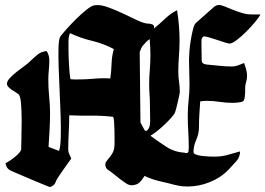

<svg xmlns="http://www.w3.org/2000/svg" viewBox="-20 -752 1066 771"><path d="M362 -731Q383 -734 413.5 -723Q444 -712 474.5 -697.5Q505 -683 532.5 -670Q560 -657 577 -657Q584 -657 591.5 -654Q599 -651 599 -643Q599 -641 598.5 -640Q598 -639 598 -637Q598 -637 600 -639Q621 -656 643.5 -677.5Q666 -699 691 -711Q696 -680 698.5 -650Q701 -620 701 -589Q701 -557 698.5 -526.5Q696 -496 696 -464Q696 -444 699 -423.5Q702 -403 702 -383Q702 -379 699.5 -367.5Q697 -356 694 -343Q691 -330 688 -318Q685 -306 683 -301Q680 -293 667 -278.5Q654 -264 638.5 -249.5Q623 -235 607.5 -223Q592 -211 584 -207Q615 -184 648 -162.5Q681 -141 721 -139Q725 -137 727 -137Q736 -137 737 -145Q738 -153 738 -159Q738 -191 736 -223.5Q734 -256 734 -288Q734 -320 737.5 -350.5Q741 -381 741 -413Q741 -438 740 -462.5Q739 -487 739 -511Q739 -522 740.5 -544.5Q742 -567 746 -590.5Q750 -614 755 -634.5Q760 -655 768 -661L839 -724Q849 -732 859 -732Q868 -732 882.5 -726Q897 -720 914.5 -713Q932 -706 951.5 -700Q971 -694 991 -694H1026Q1021 -684 1005 -664.5Q989 -645 969.5 -625.5Q950 -606 931 -591.5Q912 -577 902 -577Q897 -577 883 -581.5Q869 -586 852.5 -591.5Q836 -597 820.5 -601.5Q805 -606 798 -606Q789 -601 789 -587.5Q789 -574 789 -566Q789 -552 789.5 -538Q790 -524 790 -510Q790 -501 795.5 -497.5Q801 -494 809 -493Q834 -491 860 -488Q886 -485 911 -485Q924 -485 936 -489.5Q948 -494 960 -499Q965 -486 968.5 -473.5Q972 -461 972 -447Q972 -435 969 -425Q964 -410 964.5 -394.5Q965 -379 963 -364Q962 -355 959.5 -349.5Q957 -344 947 -342Q930 -339 914 -339Q888 -339 862 -343Q836 -347 810 -347Q804 -347 797.5 -346.5Q791 -346 784 -345Q782 -319 780.5 -293Q779 -267 779 -241Q779 -215 768 -190.5Q757 -166 757 -141Q757 -135 768 -131Q779 -127 793 -125.5Q807 -124 820.5 -123.5Q834 -123 839 -123Q869 -123 892.5 -129.5Q916 -136 944 -144Q944 -121 928 -103.5Q912 -86 897 -70Q866 -38 822 -20.5Q778 -3 733 -3Q714 -3 696 -6.5Q678 -10 661 -15Q639 -20 616.5 -25.5Q594 -31 573 -40Q570 -41 567 -42.5Q564 -44 561 -46Q555 -37 549 -29Q543 -21 536 -16Q531 -12 522.5 -10Q514 -8 508 -8Q498 -8 486.5 -15.5Q475 -23 462.5 -32.5Q450 -42 437.5 -52.5Q425 -63 415 -69Q403 -76 403 -92Q403 -94 403.5 -95.5Q404 -97 404 -99Q412 -111 418.5 -118.5Q425 -126 430 -134Q435 -142 437.5 -152Q440 -162 440 -177Q440 -184 440 -199.5Q440 -215 439.5 -232.5Q439 -250 438 -264.5Q437 -279 434 -283Q390 -288 346.5 -287.5Q303 -287 258 -289Q258 -254 256 -220Q254 -186 254 -151Q254 -141 258.5 -132.5Q263 -124 266 -115Q261 -108 252 -95.5Q243 -83 233.5 -69.5Q224 -56 216 -44Q208 -32 206 -27Q202 -17 199 -12.5Q196 -8 186 -3Q182 -1 180 -1Q179 -1 168 -5.5Q157 -10 140 -17Q123 -24 103 -32.5Q83 -41 65.5 -48.5Q48 -56 35 -61.5Q22 -67 19 -69Q11 -74 7.5 -81Q4 -88 2 -96Q8 -99 18.5 -106Q29 -113 39.5 -121.5Q50 -130 57.5 -138.5Q65 -147 65 -153Q65 -163 66 -196Q67 -229 67 -266.5Q67 -304 64.5 -335.5Q62 -367 54 -374Q49 -378 41.5 -382.5Q34 -387 26.5 -392Q19 -397 13.5 -403Q8 -409 8 -416Q8 -426 19.5 -438.5Q31 -451 47 -463.5Q63 -476 78 -487Q93 -498 101 -506Q115 -520 130.5 -532.5Q146 -545 167 -547Q173 -539 175.5 -529Q178 -519 178 -509Q178 -489 176 -470Q174 -451 174 -431Q174 -397 177.5 -363.5Q181 -330 181 -297Q181 -263 179 -229.5Q177 -196 175 -162L217 -146Q223 -162 224 -200Q225 -238 223.5 -285.5Q222 -333 219.5 -385Q217 -437 215.5 -482.5Q214 -528 215 -561.5Q216 -595 222 -605Q226 -611 244 -631.5Q262 -652 284 -674Q306 -696 328 -713.5Q350 -731 362 -731ZM261 -619Q255 -605 255 -586.5Q255 -568 255 -553Q255 -543 255.5 -527Q256 -511 257 -493.5Q258 -476 259.5 -459.5Q261 -443 263 -434Q271 -433 278 -433Q285 -433 293 -433Q326 -433 358.5 -436Q391 -439 423 -437Q427 -466 428 -496Q429 -526 437 -555Q396 -577 349.5 -588Q303 -599 261 -619ZM544 -260 562 -227H570Q578 -235 580.5 -244.5Q583 -254 583 -265Q583 -282 582.5 -299Q582 -316 582 -333Q582 -353 580.5 -373Q579 -393 579 -413Q579 -442 581.5 -471.5Q584 -501 584 -530Q584 -562 581 -595Q573 -590 566 -582.5Q559 -575 553 -568Q549 -564 541 -543Z"/></svg>

Font: Hand Textur
Style: Regular
Weight: 400
Designer: F. H. Ehmcke um 1935
Foundry: Peter Wiegel
Version: Version 1.000